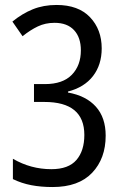

<svg xmlns="http://www.w3.org/2000/svg" viewBox="-20 -744 493 774"><path d="M192 10Q145 10 106 2.5Q67 -5 32 -22V-104Q104 -62 187 -62Q256 -62 288 -99Q320 -136 320 -200Q320 -333 159 -333H117V-405H161Q233 -405 269.5 -442.5Q306 -480 306 -541Q306 -593 278.5 -622.5Q251 -652 200 -652Q163 -652 132.5 -637.5Q102 -623 71 -598L30 -657Q69 -689 112 -706.5Q155 -724 208 -724Q296 -724 343 -674.5Q390 -625 390 -549Q390 -483 355 -437.5Q320 -392 254 -375V-371Q327 -358 366.5 -314Q406 -270 406 -197Q406 -105 351.5 -47.5Q297 10 192 10Z"/></svg>

Font: Noto Sans Gurmukhi Condensed
Style: Regular
Weight: 400
Width: 3
Designer: Jelle Bosma - Monotype Design Team
Foundry: Monotype Imaging Inc.
Version: Version 2.004; ttfautohint (v1.8.4.7-5d5b)